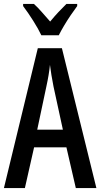

<svg xmlns="http://www.w3.org/2000/svg" viewBox="-20 -960 512 980"><path d="M367 0 319 -208H154L107 0H0L173 -714H296L472 0ZM253 -519Q241 -580 235 -629Q230 -579 217 -520L170 -298H301ZM191 -780Q176 -812 149.5 -854Q123 -896 98 -929V-940H153Q171 -924 192.5 -899.5Q214 -875 236 -850Q260 -879 277.5 -897.5Q295 -916 319 -940H374V-929Q359 -909 341 -882.5Q323 -856 307 -829Q291 -802 280 -780Z"/></svg>

Font: Noto Sans Thai Looped ExtraCondensed Medium
Style: Regular
Weight: 500
Width: 2
Designer: Sasikarn Vongin, Ben Mitchell
Foundry: The Fontpad Ltd
Version: Version 1.001; ttfautohint (v1.8.4.7-5d5b)